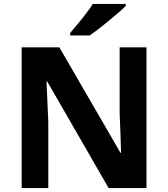

<svg xmlns="http://www.w3.org/2000/svg" viewBox="-20 -954 853 974"><path d="M723 0H531L220 -540H216Q218 -489 220.5 -438Q223 -387 225 -336V0H90V-714H281L591 -179H594Q593 -229 591 -278Q589 -327 587 -376V-714H723ZM618 -924Q604 -910 581 -890Q558 -870 531.5 -848Q505 -826 479.5 -806.5Q454 -787 435 -774H336V-787Q352 -806 373.5 -831.5Q395 -857 416 -884.5Q437 -912 451 -934H618Z"/></svg>

Font: Noto Sans Tamil
Style: Bold
Weight: 700
Designer: Jelle Bosma - Monotype Design Team
Foundry: Monotype Imaging Inc.
Version: Version 2.004; ttfautohint (v1.8.4.7-5d5b)